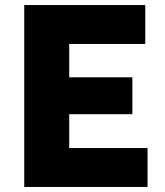

<svg xmlns="http://www.w3.org/2000/svg" viewBox="-20 -740 653 760"><path d="M254 -154V-288H504V-434H254V-566H555V-720H76V0H564V-154Z"/></svg>

Font: Kufam Arabic Latin Roman Bold
Style: Regular
Weight: 700
Designer: Wael Morcos & Artur Schmal
Version: Version 1.200;PS 001.200;hotconv 1.0.88;makeotf.lib2.5.64775